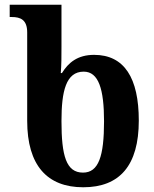

<svg xmlns="http://www.w3.org/2000/svg" viewBox="-20 -780 651 812"><path d="M378 -548C308 -548 269 -515 242 -471H237C240 -502 240 -545 240 -582V-760H21V-708H30C66 -708 95 -697 95 -643V-269C95 -80 180 12 332 12C486 12 567 -80 567 -270C567 -450 506 -548 378 -548ZM331 -50C260 -50 240 -121 240 -268C240 -394 259 -477 334 -477C397 -477 420 -403 420 -267C420 -119 397 -50 331 -50Z"/></svg>

Font: Noto Serif Georgian SemiCondensed Bold
Style: Regular
Weight: 700
Width: 4
Designer: Monotype Design Team, Akaki Razmadze
Foundry: Google LLC
Version: Version 2.003